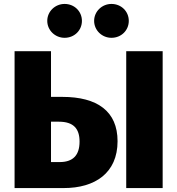

<svg xmlns="http://www.w3.org/2000/svg" viewBox="-20 -955 900 975"><path d="M308 -763C358 -763 396 -801 396 -849C396 -897 358 -935 308 -935C260 -935 220 -897 220 -849C220 -801 260 -763 308 -763ZM546 -935C498 -935 458 -897 458 -849C458 -801 498 -763 546 -763C596 -763 634 -801 634 -849C634 -897 596 -935 546 -935ZM297 -463H239V-695H54V0H304C462 0 577 -76 577 -238C577 -390 474 -463 297 -463ZM621 -695V0H806V-695ZM283 -132H239V-337H279C354 -337 384 -301 384 -236C384 -166 350 -132 283 -132Z"/></svg>

Font: Fira Sans ExtraBold
Style: Regular
Weight: 800
Designer: bBox Type GmbH & Carrois Corporate GbR & Edenspiekermann AG
Foundry: bBox Type GmbH & Carrois Corporate GbR & Edenspiekermann AG
Version: Version 4.300;PS 004.300;hotconv 1.0.88;makeotf.lib2.5.64775